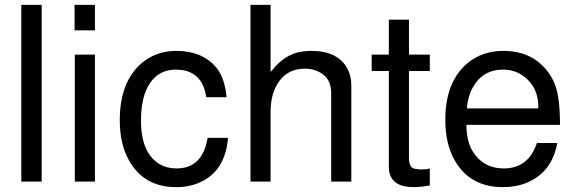

<svg xmlns="http://www.w3.org/2000/svg" viewBox="-20 -749 2373 792"><path d="M151.9 -729V0H67.9V-729Z M371.6 -523.9V0H288.6V-523.9ZM371.6 -729V-624H287.6V-729Z M914.6 -348.1H830.6Q817.4 -444.8 733.4 -460Q725.6 -460.9 706.5 -461.9Q612.3 -461.9 577.1 -361.8Q561.5 -315.9 561.5 -252.9Q561.5 -116.2 640.1 -70.8Q669.4 -54.2 708.5 -54.2Q815.4 -54.2 836.4 -180.2H920.4Q909.2 -43 805.2 2.9Q762.2 22.9 706.5 22.9Q577.1 22.9 515.1 -82Q474.1 -150.9 474.1 -252.9Q474.1 -413.1 566.4 -490.2Q625.5 -539.1 707.5 -539.1Q813.5 -539.1 871.6 -471.2L879.4 -460.9Q908.2 -418 914.6 -348.1Z M1013.2 -729H1096.2V-452.1L1114.3 -473.1Q1167.5 -533.2 1242.2 -538.1L1264.2 -539.1Q1374.5 -539.1 1413.6 -464.8Q1429.2 -435.1 1429.2 -396V0H1346.2V-362.8Q1346.2 -418 1312.5 -441.9Q1280.3 -465.8 1238.3 -465.8Q1154.3 -465.8 1117.2 -389.2Q1096.2 -347.2 1096.2 -289.1V0H1013.2Z M1752.9 -523.9V-456.1H1667V-97.2Q1667 -59.1 1689 -53.2L1712.9 -49.8Q1737.8 -49.8 1752.9 -54.2V16.1Q1713.9 22.9 1685.1 22.9Q1596.2 22.9 1585 -43.9L1584 -60.1V-456.1H1513.2V-523.9H1584V-668H1667V-523.9Z M2290 -233.9H1903.8Q1904.8 -162.1 1931.6 -122.1Q1975.1 -54.2 2057.6 -54.2Q2159.7 -54.2 2194.8 -159.2H2278.8Q2256.8 -38.1 2152.8 4.9Q2108.9 22.9 2054.7 22.9Q1918.9 22.9 1856 -86.9Q1816.9 -154.8 1816.9 -254.9Q1816.9 -413.1 1910.6 -490.2Q1970.7 -539.1 2056.6 -539.1Q2171.9 -539.1 2236.8 -457Q2256.8 -432.1 2269 -400.9Q2290 -347.2 2290 -233.9ZM1905.8 -301.8H2199.7L2200.7 -308.1Q2200.7 -388.2 2142.1 -433.1Q2104 -461.9 2055.7 -461.9Q1970.7 -461.9 1929.7 -387.2Q1909.7 -351.1 1905.8 -301.8Z"/></svg>

Font: SolaimanLipiNormal
Style: Normal
Weight: 400
Designer: Solaiman Karim
Version: Version 1.6.1 ; ttfautohint (v1.5.65-e2d9)